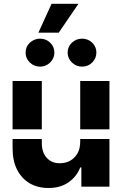

<svg xmlns="http://www.w3.org/2000/svg" viewBox="-20 -964 629 991"><path d="M229.5 6.3Q174.8 6.3 132.8 -18.1Q91.3 -43 67.9 -88.9Q44.9 -134.8 44.9 -198.7V-246.6H195.8V-225.1Q195.8 -176.8 221.7 -148.9Q247.6 -120.6 290 -121.6Q317.9 -121.6 340.8 -133.8Q363.8 -146 379.4 -171.4Q394 -196.3 394 -232.4V-246.6H544.9V-0.5H399.9V-99.6H394Q376 -52.7 333 -22.5Q290 6.8 229.5 6.3ZM44.9 -296.4V-545.9H195.8V-296.4ZM394 -296.4V-545.9H544.9V-296.4ZM187 -620.1Q155.8 -620.1 133.8 -641.6Q111.8 -663.1 112.3 -692.4Q111.8 -722.7 133.8 -743.4Q155.8 -764.2 187 -764.6Q217.8 -764.2 239.3 -743.4Q260.7 -722.7 260.7 -692.4Q260.7 -663.1 239 -641.6Q217.3 -620.1 187 -620.1ZM329.1 -692.4Q329.1 -722.7 350.8 -743.4Q372.6 -764.2 403.8 -764.6Q434.6 -764.2 456.1 -743.4Q477.5 -722.7 477.5 -692.4Q477.5 -663.1 456.1 -641.6Q434.6 -620.1 403.8 -620.1Q373 -620.1 351.1 -641.6Q329.1 -663.1 329.1 -692.4ZM283.2 -795.4H178.2L246.1 -944.3H384.8Z"/></svg>

Font: Inter Tight Stencil
Style: Bold
Weight: 700
Designer: Rasmus Andersson
Foundry: rsms
Version: Version 3.004;Glyphs 3.1.2 (3151)